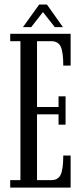

<svg xmlns="http://www.w3.org/2000/svg" viewBox="-20 -854 380 874"><path d="M26.5 0V-34H73V-666.5H26.5V-700H301.5V-555.5H268Q268 -616.5 256.5 -641.5Q245 -666.5 213 -666.5H148.5V-367H246.5V-415.5H278.5V-286.5H246.5V-333.5H148.5V-34H213Q245 -34 256.5 -59.5Q268 -85 268 -146H301.5V0ZM84.5 -730.5 158.5 -833.5H193.5L266.5 -730.5H229.5L175.5 -799L122 -730.5Z"/></svg>

Font: Imbue 10pt
Style: Regular
Weight: 400
Designer: Tyler Finck
Foundry: Etcetera Type Company
Version: Version 1.102; ttfautohint (v1.8.3)